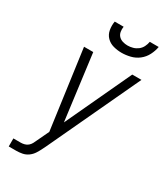

<svg xmlns="http://www.w3.org/2000/svg" viewBox="-232 -1046 976 1138"><g transform="rotate(30 256.0 -477.5)"><path d="M28 0V-55H79Q91 -55 104 -58.5Q117 -62 127 -70.5Q137 -79 143.5 -91Q150 -103 155 -115L193 -195L119 -735H182L240 -287L449 -735H512L219 -109L210 -91Q201 -72 189 -53Q177 -34 159 -21Q141 -8 120 -4Q99 0 79 0ZM329 -815Q300 -815 272.5 -822.5Q245 -830 226 -849.5Q207 -869 202 -897.5Q197 -926 202 -955H263Q260 -937 263 -920Q266 -903 277 -891.5Q288 -880 304.5 -875Q321 -870 338 -870Q356 -870 374 -875Q392 -880 407 -891.5Q422 -903 430.5 -920Q439 -937 442 -955H503Q498 -926 483.5 -897.5Q469 -869 444 -849.5Q419 -830 388.5 -822.5Q358 -815 329 -815Z"/></g></svg>

Font: Iosevka SS04 Light
Style: Italic
Weight: 300
Italic angle: -9°
Monospace: yes
Designer: Belleve Invis
Foundry: Belleve Invis
Version: Version 19.0.0; ttfautohint (v1.8.4)